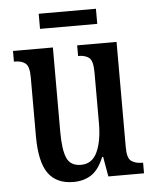

<svg xmlns="http://www.w3.org/2000/svg" viewBox="-51 -719 622 772"><g transform="rotate(-5 260.5 -333.0)"><path d="M215 10Q146 10 113 -36.5Q80 -83 80 -186V-425Q80 -468 64.5 -480.5Q49 -493 22 -493H18V-536H179V-193Q179 -124 193.5 -90Q208 -56 251 -56Q296 -56 316.5 -100.5Q337 -145 337 -217V-421Q337 -469 321 -481Q305 -493 280 -493H277V-536H436V-110Q436 -66 453 -54.5Q470 -43 495 -43H500V0H356L342 -80H338Q317 -29 286.5 -9.5Q256 10 215 10ZM134 -615V-676H365V-615Z"/></g></svg>

Font: Noto Serif Myanmar ExtraCondensed Medium
Style: Regular
Weight: 500
Width: 2
Designer: Ben Mitchell and the Monotype Design Team
Foundry: Monotype Imaging Inc.
Version: Version 2.106; ttfautohint (v1.8.4.7-5d5b)